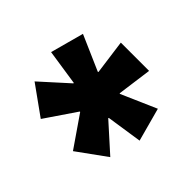

<svg xmlns="http://www.w3.org/2000/svg" viewBox="-93 -778 658 658"><g transform="rotate(45 235.5 -449.5)"><path d="M158 -260 52 -336 151 -425.5 150.5 -427.5 21 -447 54 -568.5 182 -512.5 184 -513.5 167 -639H304L287 -513.5L289 -512.5L417 -568.5L450 -447L320.5 -427.5L319.5 -425.5L419 -336L314 -260L236.5 -372.5H234.5Z"/></g></svg>

Font: Anek Latin Expanded
Style: Bold
Weight: 700
Width: 7
Designer: Yesha Goshar
Foundry: Ek Type
Version: Version 1.003